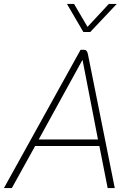

<svg xmlns="http://www.w3.org/2000/svg" viewBox="-30 -952 679 972"><path d="M473 -213H148L30 0H-10L378 -700H395Q411 -700 415 -678L551 0H515ZM166 -246H466L388 -648H387ZM309 -932H345L413 -816L521 -932H561L427 -790H392Z"/></svg>

Font: Bai Jamjuree ExtraLight
Style: Italic
Weight: 275
Italic angle: -10°
Version: Version 1.000; ttfautohint (v1.6)